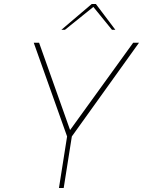

<svg xmlns="http://www.w3.org/2000/svg" viewBox="-20 -947 720 967"><path d="M561 -796.9H543.9L450.2 -912.1L307.1 -796.9H289.1L441.9 -926.8H462.9ZM300.8 0H276.9L317.9 -259.8L149.9 -731.9H176.8L333 -292L650.9 -731.9H680.2L341.8 -259.8Z"/></svg>

Font: Squarion Thin
Style: Italic
Weight: 100
Designer: Natanael Gama
Version: Version 1.00;September 12, 2019;FontCreator 11.5.0.2425 64-b